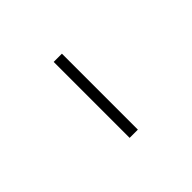

<svg xmlns="http://www.w3.org/2000/svg" viewBox="36 -1077 429 429"><g transform="rotate(45 250.0 -863.0)"><path d="M130 -850V-876H370V-850Z"/></g></svg>

Font: Bodoni Moda SC 9pt Medium
Style: Regular
Weight: 500
Designer: Owen Earl
Foundry: indestructible type
Version: Version 2.005